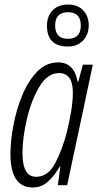

<svg xmlns="http://www.w3.org/2000/svg" viewBox="-20 -816 433 846"><path d="M371 -705Q371 -744 347 -770Q323 -796 280 -796Q236 -796 211.5 -770Q187 -744 187 -703Q187 -611 279 -611Q321 -611 346 -637.5Q371 -664 371 -705ZM223 -704Q223 -762 280 -762Q336 -762 336 -704Q336 -645 279 -645Q223 -645 223 -704ZM79 -142Q79 -207 98 -289.5Q117 -372 153 -433Q189 -494 240 -494Q301 -494 301 -408Q301 -370 293.5 -325.5Q286 -281 274 -232Q255 -158 223.5 -97.5Q192 -37 139 -37Q79 -37 79 -142ZM244 -83H246L235 0H276L389 -531H345L325 -456H322Q307 -541 236 -541Q183 -541 143.5 -500Q104 -459 78 -396Q52 -333 39 -263.5Q26 -194 26 -138Q26 10 124 10Q162 10 190.5 -15Q219 -40 244 -83Z"/></svg>

Font: Noto Sans Display Condensed Light
Style: Italic
Weight: 300
Width: 3
Designer: Monotype Design team
Foundry: Monotype Imaging Inc.
Version: 1.000